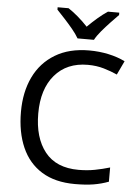

<svg xmlns="http://www.w3.org/2000/svg" viewBox="-62 -991 756 1049"><g transform="rotate(5 316.0 -467.0)"><path d="M403 -645Q288 -645 222 -568Q156 -491 156 -357Q156 -224 217.5 -146.5Q279 -69 402 -69Q449 -69 491 -77Q533 -85 573 -97V-19Q533 -4 490.5 3Q448 10 389 10Q280 10 207 -35Q134 -80 97.5 -163Q61 -246 61 -358Q61 -466 100.5 -548.5Q140 -631 217 -677.5Q294 -724 404 -724Q459 -724 510 -713Q561 -702 601 -682L565 -606Q532 -621 491.5 -633Q451 -645 403 -645ZM334 -784Q321 -807 299 -833.5Q277 -860 253 -886Q229 -912 211 -931V-944H271Q297 -927 325 -903Q353 -879 378 -852Q405 -879 433 -903Q461 -927 487 -944H549V-931Q530 -912 505.5 -886Q481 -860 458.5 -833.5Q436 -807 424 -784Z"/></g></svg>

Font: Noto Sans Ol Chiki
Style: Regular
Weight: 400
Designer: Monotype Design Team, Lewis McGuffie
Foundry: Monotype Imaging Inc.
Version: Version 2.003